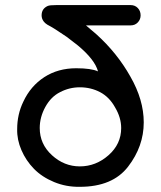

<svg xmlns="http://www.w3.org/2000/svg" viewBox="-20 -718 627 748"><path d="M487.8 -419.9Q540 -329.1 540 -241.2Q540 -147.9 479 -68.8Q418.5 9.8 291 9.8Q237.8 10.7 190.7 -8.8Q143.6 -28.3 112.3 -60.3Q81.1 -92.3 63.5 -133.1Q45.9 -173.8 46.9 -214.8Q46.9 -272.5 70.8 -321.8Q99.1 -382.8 152.6 -417.5Q206.1 -452.1 276.9 -452.1Q335 -452.1 361.8 -439.9Q349.6 -485.8 283.2 -541L240.2 -574.2Q191.4 -607.9 164.1 -622.1Q154.8 -627.9 149.9 -634.8Q142.1 -645.5 142.1 -658.2Q142.1 -684.1 166 -694.8Q173.8 -698.2 199.2 -698.2H488.8Q505.9 -698.2 516.8 -686.8Q527.8 -675.3 527.8 -658.2Q527.8 -642.1 516.8 -630.6Q505.9 -619.1 488.8 -619.1H314.9L315.9 -618.2L356 -584Q436.5 -511.2 487.8 -419.9ZM291 -69.8Q353.5 -69.8 402.8 -113.3Q452.1 -156.7 452.1 -219.2Q452.1 -259.8 428.2 -299.8Q406.2 -339.8 370.1 -358.9Q334 -377.9 291 -377.9Q250 -377.9 213.9 -358.9Q178.7 -341.3 156.7 -301.5Q134.8 -261.7 134.8 -219.2Q134.8 -156.7 182.4 -113.3Q230 -69.8 291 -69.8Z"/></svg>

Font: Aka-Acid-Varela
Style: Regular
Weight: 400
Designer: Joe Prince, Avraham Cornfeld, Cyberella
Foundry: Joe Prince, Avraham Cornfeld, Cyberella
Version: Version 2.000; ttfautohint (v1.5.33-1714) -l 8 -r 50 -G 200 